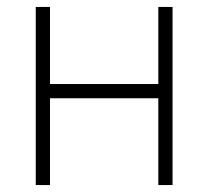

<svg xmlns="http://www.w3.org/2000/svg" viewBox="-20 -503 590 553"><path d="M124 -483V-261H436V-483H477V30H436V-220H124V30H83V-483Z"/></svg>

Font: Gmarket Sans TTF Light
Style: Regular
Weight: 300
Designer: Creative Director : Sungho Lee; Art Director : Kiwoong Choi; Project Manager : Sori Yang, Jongwook Yoon; Font Designer :
Foundry: Sandoll Inc.
Version: Version 1.000;hotconv 1.0.109;makeotfexe 2.5.65596